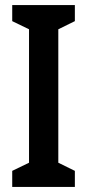

<svg xmlns="http://www.w3.org/2000/svg" viewBox="-20 -734 343 754"><path d="M274 0H28V-63L94 -95V-619L28 -651V-714H274V-651L209 -619V-95L274 -63Z"/></svg>

Font: Noto Sans Gujarati UI ExtraCondensed SemiBold
Style: Regular
Weight: 600
Width: 2
Designer: Jelle Bosma - Monotype Design Team, Universal Thirst
Foundry: Monotype Imaging Inc.
Version: Version 2.106; ttfautohint (v1.8.4.7-5d5b)